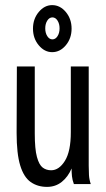

<svg xmlns="http://www.w3.org/2000/svg" viewBox="-20 -720 415 751"><path d="M164 11Q127 11 100 -8Q73 -27 59 -73Q45 -119 45 -200L46 -460H116V-198Q116 -137 124.5 -106Q133 -75 147 -64.5Q161 -54 180 -54Q211 -54 234 -91Q257 -128 257 -203V-460H327V-72Q327 -53 328 -35.5Q329 -18 335 0H269Q263 -16 261.5 -30.5Q260 -45 260 -61Q246 -28 221.5 -8.5Q197 11 164 11ZM184 -516Q154 -516 131.5 -543Q109 -570 109 -608Q109 -646 131.5 -673Q154 -700 184 -700Q215 -700 237.5 -673Q260 -646 260 -608Q260 -570 237.5 -543Q215 -516 184 -516ZM185 -566Q197 -566 205 -578.5Q213 -591 213 -609Q213 -627 205 -639.5Q197 -652 185 -652Q173 -652 165 -639.5Q157 -627 157 -609Q157 -591 165 -578.5Q173 -566 185 -566Z"/></svg>

Font: Inconsolata Condensed Medium
Style: Regular
Weight: 500
Width: 3
Monospace: yes
Designer: Raph Levien, Cyreal, Brenton Simpson
Foundry: Raph Levien, Cyreal, Google
Version: Version 3.100; ttfautohint (v1.8.4.7-5d5b)